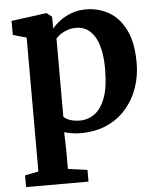

<svg xmlns="http://www.w3.org/2000/svg" viewBox="-56 -616 744 904"><g transform="rotate(-5 316.5 -163.5)"><path d="M30.5 241.5V186L94.5 173.5V-459.5L30.5 -477.5V-544L195.5 -566H198L222.5 -546.5V-490.5Q236.5 -508.5 260 -526.2Q283.5 -544 315 -555.8Q346.5 -567.5 383.5 -567.5Q442 -567.5 491.2 -539.8Q540.5 -512 570.2 -452Q600 -392 600 -295.5Q600 -234 580.8 -178.5Q561.5 -123 524.2 -80.2Q487 -37.5 432.8 -13.2Q378.5 11 308 11Q287.5 11 266 7.5Q244.5 4 231.5 -0.5L234 81V173.5L325.5 186V241.5ZM310.5 -48.5Q349 -48.5 380.5 -71.2Q412 -94 430.8 -144.8Q449.5 -195.5 449.5 -279.5Q449.5 -334 440.5 -373.2Q431.5 -412.5 415.2 -437.2Q399 -462 377.5 -473.5Q356 -485 331 -485Q309 -485 290 -478.8Q271 -472.5 256.8 -462.8Q242.5 -453 234 -443V-73.5Q241.5 -64 262.2 -56.2Q283 -48.5 310.5 -48.5Z"/></g></svg>

Font: Merriweather 24pt
Style: Bold
Weight: 700
Designer: Eben Sorkin
Foundry: Eben Sorkin
Version: Version 2.100